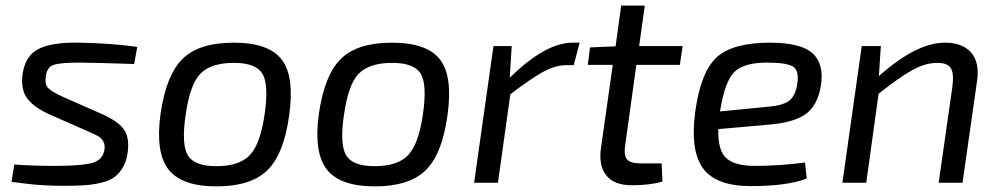

<svg xmlns="http://www.w3.org/2000/svg" viewBox="-20 -651 3564 684"><path d="M289 -185 153 -245Q99 -270 76.5 -301Q54 -332 60 -384Q69 -452 117 -476.5Q165 -501 264 -499Q375 -497 469 -484L458 -423Q335 -427 266 -428Q196 -428 171.5 -420Q147 -412 143 -378Q139 -350 152 -337Q165 -324 202 -307L338 -247Q398 -221 420 -192Q442 -163 435 -109Q431 -77 418 -55Q405 -33 387.5 -20Q370 -7 340.5 0Q311 7 281.5 9Q252 11 207 11Q173 11 146.5 9.5Q120 8 107 7Q94 6 65.5 2.5Q37 -1 21 -3L31 -65Q91 -60 187 -60Q280 -61 313 -72Q346 -83 352 -117Q355 -135 348 -147Q341 -159 332 -164.5Q323 -170 300 -180Q293 -183 289 -185Z M1010 -239Q991 -101 932 -44Q873 13 751 13Q628 13 580.5 -47Q533 -107 552 -246Q572 -384 630.5 -441.5Q689 -499 813 -499Q937 -499 983.5 -439Q1030 -379 1010 -239ZM813 -427Q731 -427 693.5 -388Q656 -349 641 -239Q626 -135 649.5 -97Q673 -59 751 -59Q833 -59 870.5 -99Q908 -139 923 -246Q938 -351 914.5 -389Q891 -427 813 -427Z M1574 -239Q1555 -101 1496 -44Q1437 13 1315 13Q1192 13 1144.5 -47Q1097 -107 1116 -246Q1136 -384 1194.5 -441.5Q1253 -499 1377 -499Q1501 -499 1547.5 -439Q1594 -379 1574 -239ZM1377 -427Q1295 -427 1257.5 -388Q1220 -349 1205 -239Q1190 -135 1213.5 -97Q1237 -59 1315 -59Q1397 -59 1434.5 -99Q1472 -139 1487 -246Q1502 -351 1478.5 -389Q1455 -427 1377 -427Z M2045 -499 2024 -419H1999Q1959 -419 1915 -395Q1871 -371 1798 -315L1754 0H1669L1738 -487H1803L1796 -374Q1923 -499 2020 -499Z M2247 -420 2207 -132Q2202 -97 2214 -83Q2226 -69 2261 -69H2337L2340 -4Q2294 9 2231 9Q2168 9 2140 -26Q2112 -61 2121 -124L2163 -420H2074L2082 -482L2173 -486L2193 -631H2277L2257 -487H2412L2402 -420Z M2848 -72 2854 -15Q2785 12 2655 12Q2530 12 2484 -52Q2438 -116 2457 -255Q2477 -397 2534.5 -448Q2592 -499 2723 -499Q2834 -499 2875.5 -460.5Q2917 -422 2904 -343Q2892 -274 2849.5 -244Q2807 -214 2719 -207L2539 -191Q2537 -114 2568 -87Q2599 -60 2669 -60Q2755 -60 2848 -72ZM2545 -254 2718 -271Q2768 -275 2790.5 -291.5Q2813 -308 2820 -350Q2828 -401 2804 -414.5Q2780 -428 2712 -428Q2630 -428 2596 -394.5Q2562 -361 2545 -254Z M3118 -487 3111 -380Q3245 -499 3346 -499Q3408 -499 3439 -464.5Q3470 -430 3461 -364L3409 0H3324L3373 -343Q3379 -390 3367 -408.5Q3355 -427 3320 -427Q3276 -427 3229.5 -401Q3183 -375 3110 -317L3066 0H2981L3050 -487Z"/></svg>

Font: Exo 2.0
Style: Italic
Weight: 400
Italic angle: -8°
Designer: Natanael Gama
Version: Version 1.001;PS 001.001;hotconv 1.0.70;makeotf.lib2.5.58329